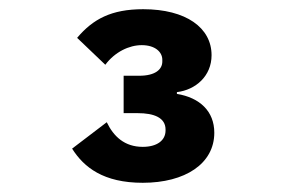

<svg xmlns="http://www.w3.org/2000/svg" viewBox="-20 -724 640 421"><path d="M285.2 -557.9H251.1V-475.9H282C317.8 -475.9 343 -465.9 343 -440V-437.9C343 -415.8 323.9 -402 293 -402C252.8 -402 229 -425.1 214.1 -456L138.1 -398.1C164.1 -356.9 207 -323.2 293 -323.2C386 -323.2 449.9 -365.1 449.9 -432.9C449.9 -480.1 418 -509.9 367.9 -518.1V-522C409.1 -527 443.9 -557.2 443.9 -603C443.9 -663 388.1 -703.8 294 -703.8C224.1 -703.8 183.9 -682.2 149.1 -641L210.9 -582C231.9 -610.1 263.1 -625 290.8 -625C320 -625 335.9 -610.1 335.9 -593V-589.1C335.9 -572.1 321 -557.9 285.2 -557.9Z"/></svg>

Font: Margiela Mono Bold
Style: Regular
Weight: 700
Designer: Mike Abbink, Paul van der Laan, Pieter van Rosmalen
Foundry: Bold Monday
Version: Version 2.003 2021